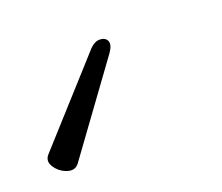

<svg xmlns="http://www.w3.org/2000/svg" viewBox="-100 -91 386 334"><g transform="rotate(-20 93.0 75.5)"><path d="M-2 167Q-10 177 -23.5 172.5Q-37 168 -45 156Q-53 144 -44 134L86 -10Q97 -23 107.5 -23Q118 -23 121.5 -15.5Q125 -8 116 5Z"/></g></svg>

Font: Junicode
Style: Italic
Weight: 400
Italic angle: -11°
Designer: Peter S. Baker
Version: Version 2.100; ttfautohint (v1.8.4)